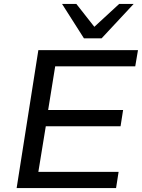

<svg xmlns="http://www.w3.org/2000/svg" viewBox="-20 -961 725 981"><path d="M65 0 176 -705H685L671 -622H262L226 -399H609L596 -316H214L176 -83H586L573 0ZM409 -765 297 -941H370L462 -824L589 -941H663L499 -765Z"/></svg>

Font: Nunito Sans 10pt SemiExpanded Medium
Style: Italic
Weight: 500
Width: 6
Italic angle: -9°
Designer: Vernon Adams
Foundry: Vernon Adams
Version: Version 3.101;gftools[0.9.27]